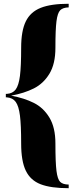

<svg xmlns="http://www.w3.org/2000/svg" viewBox="-20 -802 393 1010"><path d="M271.5 -550.8Q271.5 -465.8 240 -414.1Q208.5 -362.3 158 -336.9Q107.4 -311.5 38.6 -298.8Q107.4 -286.1 158 -260.7Q208.5 -235.4 240 -183.3Q271.5 -131.3 271.5 -46.9Q271.5 52.7 277.1 96.9Q282.7 141.1 296.6 154.8Q310.5 168.5 341.3 168.9V188Q247.1 188 193.6 167.2Q140.1 146.5 115.7 95.9Q91.3 45.4 91.3 -46.9Q91.3 -143.6 85 -193.8Q78.6 -244.1 62.7 -265.9Q46.9 -287.6 15.6 -290H10.7V-308.1H15.6Q46.9 -310.1 62.7 -331.5Q78.6 -353 85 -403.3Q91.3 -453.6 91.3 -550.8Q91.3 -639.6 115.7 -689.5Q140.1 -739.3 194.1 -760.7Q248 -782.2 341.3 -782.2V-763.2Q310.5 -762.2 296.6 -748Q282.7 -733.9 277.1 -690.4Q271.5 -647 271.5 -550.8Z"/></svg>

Font: TypoPRO Playfair Display
Style: Regular
Weight: 900
Designer: Claus Eggers Sørensen
Foundry: Claus Eggers Sørensen
Version: Version 1.004;PS 001.004;hotconv 1.0.70;makeotf.lib2.5.58329